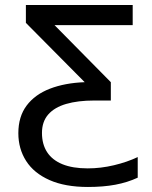

<svg xmlns="http://www.w3.org/2000/svg" viewBox="-20 -734 603 764"><path d="M330 10Q239 10 177 -17.5Q115 -45 84 -93.5Q53 -142 53 -204Q53 -270 86 -314Q119 -358 178.5 -381Q238 -404 317 -407L83 -643V-714H508V-634H197L421 -407V-334H354Q290 -334 243.5 -320.5Q197 -307 172 -278.5Q147 -250 147 -205Q147 -160 167.5 -128.5Q188 -97 228.5 -80.5Q269 -64 329 -64Q381 -64 433.5 -76.5Q486 -89 528 -109V-27Q487 -8 439 1Q391 10 330 10Z"/></svg>

Font: Noto Sans Mono SemiCondensed
Style: Regular
Weight: 400
Width: 4
Designer: Monotype Design Team
Foundry: Monotype Imaging Inc.
Version: Version 2.010